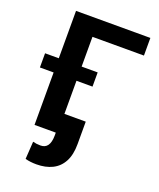

<svg xmlns="http://www.w3.org/2000/svg" viewBox="-166 -812 932 1125"><g transform="rotate(20 300.5 -249.0)"><path d="M352.5 -327H252.5V-120.5H385.5V19.5Q385.5 86 362.5 129Q339.5 172 297.5 192.8Q255.5 213.5 199 213.5Q160 213.5 129 205L136 95.5Q157.5 101.5 184 101.5Q241.5 101.5 242.5 19.5V0H110V-327H24.5V-415.5H110V-711H573.5V-601H252.5V-415.5H352.5Z"/></g></svg>

Font: Roberto Sans
Style: Bold
Weight: 700
Designer: Google (font) & Cristiano Sobral (main changes)
Version: Version 1.000;October 12, 2021;FontCreator 14.0.0.2814 64-bi